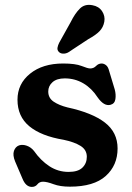

<svg xmlns="http://www.w3.org/2000/svg" viewBox="-20 -742 531 774"><path d="M241 -426Q209 -426 191.8 -410.8Q174.5 -395.5 174.5 -373Q174.5 -347 196.2 -332.2Q218 -317.5 252 -309Q351.5 -287.5 402.8 -248Q454 -208.5 454 -143.5Q454 -75.5 406.2 -32.5Q358.5 10.5 261.5 10.5Q222.5 10.5 195.8 0.5Q169 -9.5 153.5 -9.5Q139 -9.5 130.8 1Q122.5 11.5 108.5 11.5Q84 11.5 70.5 -22L41 -91Q30.5 -116.5 36.2 -133.5Q42 -150.5 57 -156Q71.5 -160.5 88.2 -154.5Q105 -148.5 117 -133.5Q144 -95 179 -72Q214 -49 256.5 -49Q294.5 -49 312.2 -66.2Q330 -83.5 330 -110Q330 -138 304.8 -153.8Q279.5 -169.5 236.5 -178.5Q146 -193.5 98.2 -233Q50.5 -272.5 50.5 -340Q50.5 -404 101.2 -445Q152 -486 234.5 -486Q284 -486 309 -476Q334 -466 343.5 -466Q357.5 -466 367.2 -476Q377 -486 389.5 -486Q399 -486 407.5 -479.2Q416 -472.5 420 -456L442.5 -381.5Q448 -361 445.2 -342.5Q442.5 -324 425.5 -319.5Q399.5 -312.5 373.5 -349.5Q350 -386 316 -406Q282 -426 241 -426ZM265 -653Q282 -687.5 301.8 -707.2Q321.5 -727 352.5 -721Q378.5 -716.5 391.5 -696.8Q404.5 -677 400.5 -654.5Q396.5 -632 381.2 -616.2Q366 -600.5 336.5 -584.5L254.5 -530.5Q245 -525.5 234.5 -525.8Q224 -526 217.5 -532.5Q210 -540 211.8 -549.8Q213.5 -559.5 218.5 -569.5Z"/></svg>

Font: Fraunces 9pt SuperSoft SemiBold
Style: Regular
Weight: 600
Version: Version 1.000;[0bf87f6ff]